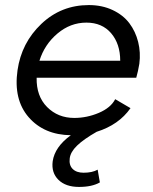

<svg xmlns="http://www.w3.org/2000/svg" viewBox="-20 -530 611 765"><path d="M49.8 -250Q65.4 -359.4 144.5 -434.6Q223.6 -509.8 334 -509.8Q386.7 -509.8 428.7 -490Q470.7 -470.2 495.4 -437.5Q520 -404.8 530.5 -362.8Q541 -320.8 535.2 -275.9Q530.3 -246.1 522.9 -220.2H126Q124.5 -147 167.7 -103.5Q210.9 -60.1 275.9 -60.1Q326.2 -60.1 373.8 -80.3Q421.4 -100.6 439 -134.8L500 -99.1Q453.6 -32.7 365.2 -4.9Q313 24.9 286.9 50.3Q260.7 75.7 257.8 101.1Q254.4 127.9 269.5 143.1Q284.7 158.2 313 158.2Q347.7 158.2 369.1 146L377.9 196.8Q346.7 214.8 294.9 214.8Q241.7 214.8 212.9 186.5Q184.1 158.2 189.9 112.8Q198.2 55.2 262.2 8.8Q155.3 7.3 94.2 -63Q33.2 -133.3 49.8 -250ZM137.2 -288.1H459Q459 -355 422.9 -397.5Q386.7 -439.9 324.2 -439.9Q260.3 -439.9 208.7 -396.2Q157.2 -352.5 137.2 -288.1Z"/></svg>

Font: Human Sans
Style: Italic
Weight: 400
Italic angle: -8°
Designer: Tim Radville
Foundry: Continuum
Version: Version 1.000;FEAKit 1.0